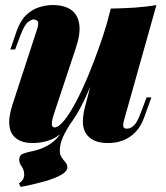

<svg xmlns="http://www.w3.org/2000/svg" viewBox="-20 -553 656 761"><path d="M266 -73Q241 -36 229 -8.5Q217 19 217 43Q217 60 224.5 71Q232 82 239.5 90.5Q247 99 247 110Q247 126 222.5 140Q198 154 156 166Q114 178 62 188L55 174Q69 164 72.5 155.5Q76 147 76 141Q76 121 66 107Q56 93 56 80Q56 62 72 56Q88 50 113 45Q138 40 165 26Q195 10 215 -16Q235 -42 256 -75ZM391 -354Q352 -237 318 -164.5Q284 -92 251.5 -53.5Q219 -15 184.5 -0.5Q150 14 110 14Q70 14 46 -3Q22 -20 17.5 -53.5Q13 -87 29 -137L126 -434Q136 -463 128.5 -469.5Q121 -476 114 -476Q105 -476 91 -465.5Q77 -455 61 -413L40 -357H21L46 -430Q61 -472 84.5 -494Q108 -516 135.5 -524.5Q163 -533 189 -533Q234 -533 261 -514.5Q288 -496 294 -458Q300 -420 280 -361L194 -102Q176 -48 196 -48Q212 -48 234 -75Q256 -102 281 -149Q306 -196 331 -256.5Q356 -317 379 -383.5Q402 -450 419 -516ZM474 -85Q467 -62 468.5 -52.5Q470 -43 483 -43Q498 -43 511.5 -56.5Q525 -70 538 -106L561 -167H580L552 -89Q539 -52 516.5 -29Q494 -6 466.5 4Q439 14 409 14Q374 14 352.5 3.5Q331 -7 320 -25Q308 -45 308.5 -71.5Q309 -98 316 -126L419 -519Q471 -520 516 -523Q561 -526 600 -533Z"/></svg>

Font: Playfair Display Black
Style: Italic
Weight: 900
Italic angle: -14°
Designer: Claus Eggers Sørensen
Foundry: Claus Eggers Sørensen
Version: Version 1.203